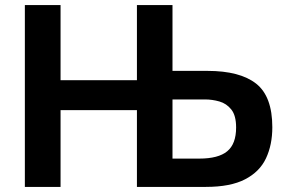

<svg xmlns="http://www.w3.org/2000/svg" viewBox="-20 -733 1124 753"><path d="M77.5 0V-713H217.5V-418.5H517V-713H656.5V-455H793.5Q921 -455 984.5 -405Q1048 -355 1048 -234Q1048 -165 1023.2 -112.2Q998.5 -59.5 941.2 -29.8Q884 0 787.5 0H517V-301H217.5V0ZM656.5 -111H761.5Q836.5 -111 871.2 -139.8Q906 -168.5 906 -233Q906 -280 887.2 -303.5Q868.5 -327 840.5 -335Q812.5 -343 784 -343H656.5Z"/></svg>

Font: Heraclito SemiBold
Style: Regular
Weight: 600
Designer: Kostas Bartsokas (font) & Cristiano Sobral (main changes)
Foundry: Kostas Bartsokas (font) & Cristiano Sobral (main changes)
Version: Version 1.00;July 8, 2020;FontCreator 13.0.0.2655 64-bit